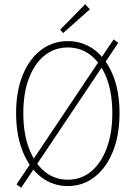

<svg xmlns="http://www.w3.org/2000/svg" viewBox="-20 -866 640 906"><path d="M58 4 516 -680 538 -664 80 20ZM300 12Q229 12 174 -30.5Q119 -73 87.5 -150.5Q56 -228 56 -332Q56 -436 87.5 -512.5Q119 -589 174 -630.5Q229 -672 300 -672Q371 -672 426 -630.5Q481 -589 512.5 -512.5Q544 -436 544 -332Q544 -228 512.5 -150.5Q481 -73 426 -30.5Q371 12 300 12ZM300 -18Q363 -18 410 -57Q457 -96 483.5 -166.5Q510 -237 510 -332Q510 -427 483.5 -496.5Q457 -566 410 -604Q363 -642 300 -642Q237 -642 190 -604Q143 -566 116.5 -496.5Q90 -427 90 -332Q90 -237 116.5 -166.5Q143 -96 190 -57Q237 -18 300 -18ZM278 -710 264 -726 382 -846 404 -822Z"/></svg>

Font: Source Code Pro ExtraLight
Style: Regular
Weight: 200
Monospace: yes
Designer: Paul D. Hunt, Teo Tuominen
Foundry: Adobe
Version: Version 1.026;hotconv 1.1.0;makeotfexe 2.6.0